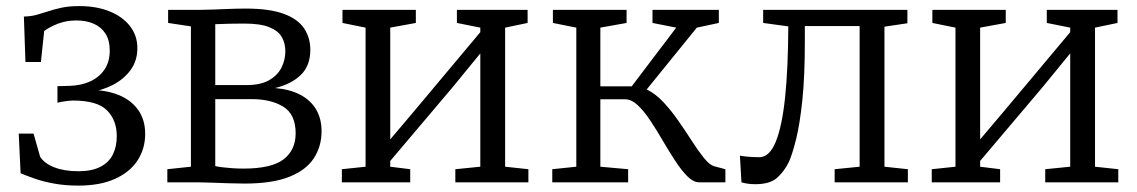

<svg xmlns="http://www.w3.org/2000/svg" viewBox="-20 -584 3641 615"><path d="M231 10.5Q189 10.5 154.2 4.2Q119.5 -2 92.2 -11.5Q65 -21 46 -29L40 -156H87.5L108.5 -82Q122 -60.5 154 -48Q186 -35.5 231 -35.5Q274.5 -35.5 301.8 -49.8Q329 -64 341.5 -89.2Q354 -114.5 354 -148Q354 -199 322.8 -230.5Q291.5 -262 213 -262Q207.5 -262 196.8 -260.8Q186 -259.5 176.5 -257.8Q167 -256 164 -255V-308L202.5 -309Q240.5 -310 269.5 -323.5Q298.5 -337 315 -361.8Q331.5 -386.5 331.5 -421.5Q331.5 -455.5 317.5 -476.8Q303.5 -498 279.8 -508.2Q256 -518.5 225 -518.5Q192 -518.5 164.8 -507.8Q137.5 -497 121.5 -484.5L111 -385.5H61.5L56.5 -531Q80 -531.5 98.5 -536.8Q117 -542 135.8 -548.2Q154.5 -554.5 178 -559.5Q201.5 -564.5 234 -564.5Q289.5 -564.5 331.2 -547.5Q373 -530.5 396.5 -500.2Q420 -470 420 -430Q420 -389.5 398.5 -360Q377 -330.5 341.8 -312.2Q306.5 -294 264.5 -288L266 -296Q319.5 -296 359.8 -279.8Q400 -263.5 422.5 -232Q445 -200.5 445 -155Q445 -107.5 420.5 -70Q396 -32.5 348.2 -11Q300.5 10.5 231 10.5Z M763 4Q741.5 4 711.8 3Q682 2 655.2 1Q628.5 0 614 0H516V-42L591.5 -50V-499.5L518.5 -510.5V-552.5H624Q640.5 -552.5 664.5 -553.5Q688.5 -554.5 715.5 -555.5Q742.5 -556.5 767.5 -556.5Q843 -556.5 888.2 -540Q933.5 -523.5 953.8 -493.5Q974 -463.5 974 -424.5Q974 -373 943 -343.5Q912 -314 861 -302Q908.5 -298 941.8 -280.5Q975 -263 992.5 -233.5Q1010 -204 1010 -163.5Q1010 -115.5 985.5 -77.5Q961 -39.5 907 -17.8Q853 4 763 4ZM760 -44Q850 -44 888.5 -73.8Q927 -103.5 927 -157Q927 -217.5 887.8 -242Q848.5 -266.5 786 -266.5H669.5V-52Q678 -50 692.2 -48.2Q706.5 -46.5 724.2 -45.2Q742 -44 760 -44ZM669.5 -311.5H769.5Q814.5 -311.5 841.8 -327Q869 -342.5 881.5 -367.2Q894 -392 894 -420Q894 -445.5 882.5 -465.5Q871 -485.5 842.5 -497Q814 -508.5 763 -508.5Q739.5 -508.5 715.2 -508Q691 -507.5 669.5 -506.5Z M1075 0V-42L1151 -50V-495.5L1077 -510.5V-552.5H1312V-510.5L1230 -495.5V-137.5L1309.5 -231.5L1518.5 -481V-495.5L1443.5 -510.5V-552.5H1670V-510.5L1598 -495.5V-50L1672.5 -42V0H1438.5V-42L1518.5 -50V-413L1431 -306L1230 -68.5V-50L1294 -42V0Z M1749 0V-42L1826 -50V-495.5L1751 -510.5V-552.5H1987V-510.5L1903 -495.5V-307.5H2003.5L2146 -495.5L2070 -510.5V-552.5H2282.5V-510.5L2212 -495.5L2051.5 -297.5Q2079.5 -284 2105 -256.8Q2130.5 -229.5 2153.5 -196.2Q2176.5 -163 2196.8 -131.5Q2217 -100 2234.8 -78Q2252.5 -56 2267.5 -51.5L2303.5 -42V0H2220Q2201 0 2181.8 -19.2Q2162.5 -38.5 2142.8 -68.8Q2123 -99 2103.2 -133Q2083.5 -167 2063.2 -197.5Q2043 -228 2022.8 -247Q2002.5 -266 1982 -266H1903V-50L1992 -42V0Z M2399.5 6Q2384 6 2372.5 4Q2361 2 2355 0L2350 -85.5Q2360 -83.5 2375.8 -82Q2391.5 -80.5 2412.5 -80.5Q2444.5 -80.5 2464.8 -129.8Q2485 -179 2494.8 -272.5Q2504.5 -366 2505 -499.5L2424.5 -510.5V-552.5H2886.5V-509.5L2813 -498.5V-50L2888 -42V0H2653.5V-42L2733.5 -50V-500.5H2558V-451Q2558 -339 2550 -262.8Q2542 -186.5 2530.2 -139Q2518.5 -91.5 2507 -65.5Q2492.5 -35.5 2469.5 -14.8Q2446.5 6 2399.5 6Z M2964.5 0V-42L3040.5 -50V-495.5L2966.5 -510.5V-552.5H3201.5V-510.5L3119.5 -495.5V-137.5L3199 -231.5L3408 -481V-495.5L3333 -510.5V-552.5H3559.5V-510.5L3487.5 -495.5V-50L3562 -42V0H3328V-42L3408 -50V-413L3320.5 -306L3119.5 -68.5V-50L3183.5 -42V0Z"/></svg>

Font: Merriweather 24pt Light
Style: Regular
Weight: 300
Designer: Eben Sorkin
Foundry: Eben Sorkin
Version: Version 2.100